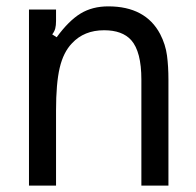

<svg xmlns="http://www.w3.org/2000/svg" viewBox="-20 -583 616 603"><path d="M71 0V-553H156V-517Q156 -503 153.5 -493.5Q151 -484 144 -475L158 -466Q196 -518 233 -540.5Q270 -563 320 -563Q437 -563 483 -476Q500 -443 504.5 -408.5Q509 -374 509 -333V0H424V-333Q424 -421 392 -457Q364 -488 307 -488Q244 -488 206 -447Q179 -419 167.5 -370Q156 -321 156 -236V0Z"/></svg>

Font: Open Sauce Sans
Style: Regular
Weight: 400
Designer: Alfredo Marco Pradil
Foundry: Creative Sauce Fz LLC
Version: Version 1.477